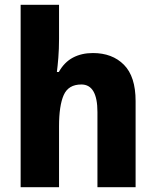

<svg xmlns="http://www.w3.org/2000/svg" viewBox="-20 -780 650 800"><path d="M226 -618Q226 -576 223 -539Q220 -502 217 -480H225Q248 -521 284 -540Q320 -559 367 -559Q448 -559 496.5 -510Q545 -461 545 -359V0H386V-313Q386 -428 319 -428Q265 -428 245.5 -384Q226 -340 226 -254V0H66V-760H226Z"/></svg>

Font: Noto Sans Gujarati SemiCondensed ExtraBold
Style: Regular
Weight: 800
Width: 4
Designer: Jelle Bosma - Monotype Design Team, Universal Thirst
Foundry: Monotype Imaging Inc.
Version: Version 2.106; ttfautohint (v1.8.4.7-5d5b)